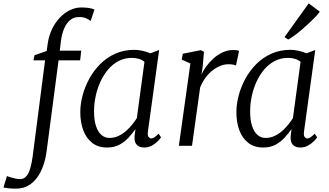

<svg xmlns="http://www.w3.org/2000/svg" viewBox="-126 -859 1937 1131"><path d="M156 -608Q163 -651.5 181.2 -689Q199.5 -726.5 226.2 -754.8Q253 -783 285.5 -799Q318 -815 352.5 -815Q372.5 -815 392.2 -812.8Q412 -810.5 430.5 -803L408 -735.5Q398.5 -743 381.2 -751.2Q364 -759.5 337.5 -758.5Q309 -758.5 287.5 -741Q266 -723.5 252.2 -691.8Q238.5 -660 233 -617.5L226 -560.5H352.5L346 -503.5H219L149 29Q142.5 79 127.8 119.5Q113 160 91 189.2Q69 218.5 39.8 234.8Q10.5 251 -25.5 252Q-49.5 252.5 -72 250.5Q-94.5 248.5 -105.5 245L-85 178Q-82 180 -68.5 184.2Q-55 188.5 -37.8 192.2Q-20.5 196 -8 196Q15 196 29.2 179.2Q43.5 162.5 52.2 132.2Q61 102 66.5 62L139.5 -503.5H71L77.5 -534L149 -558.5Z M745.5 -85.5Q742 -61 749.2 -52.2Q756.5 -43.5 764.5 -43.5Q774.5 -43.5 784.5 -50.8Q794.5 -58 808.5 -71.5L822.5 -50Q819 -43.5 805.5 -29.2Q792 -15 770.8 -2.5Q749.5 10 723.5 10Q696.5 10 680.5 -5.2Q664.5 -20.5 666.5 -56.5L672 -98.5Q653.5 -72.5 630.5 -47.5Q607.5 -22.5 576.8 -6.2Q546 10 505 10Q452.5 10 417.5 -17Q382.5 -44 364.8 -91Q347 -138 347 -198.5Q347 -245 360.2 -295.8Q373.5 -346.5 399.5 -394.5Q425.5 -442.5 464 -481.2Q502.5 -520 553.2 -542.8Q604 -565.5 666.5 -565.5Q687.5 -565.5 713.2 -559.8Q739 -554 760 -545L811.5 -564.5ZM725 -495Q710 -507 691.2 -512.5Q672.5 -518 651 -518Q608 -518 573 -499.8Q538 -481.5 511 -449.8Q484 -418 465.5 -377.5Q447 -337 437.5 -292.2Q428 -247.5 428 -203.5Q428 -151.5 439.5 -116.5Q451 -81.5 471.5 -64Q492 -46.5 518.5 -46.5Q547 -46.5 571.5 -58Q596 -69.5 616.2 -87.2Q636.5 -105 652.5 -125Q668.5 -145 680 -163Z M927.5 0 995.5 -485 944.5 -508 951 -542.5 1057 -563.5 1075.5 -554 1068 -466.5 1061 -420Q1070 -441.5 1087.8 -466.2Q1105.5 -491 1130 -513.5Q1154.5 -536 1185 -550.2Q1215.5 -564.5 1249.5 -564.5Q1257.5 -564.5 1267.2 -563.5Q1277 -562.5 1282 -558.5L1264 -472.5Q1257.5 -476.5 1246.2 -478.5Q1235 -480.5 1218.5 -480.5Q1196.5 -480.5 1173.2 -471.5Q1150 -462.5 1127.2 -445.2Q1104.5 -428 1085.5 -402.5Q1066.5 -377 1053 -344L1005 0Z M1665 -85.5Q1661.5 -61 1668.8 -52.2Q1676 -43.5 1684 -43.5Q1694 -43.5 1704 -50.8Q1714 -58 1728 -71.5L1742 -50Q1738.5 -43.5 1725 -29.2Q1711.5 -15 1690.2 -2.5Q1669 10 1643 10Q1616 10 1600 -5.2Q1584 -20.5 1586 -56.5L1591.5 -98.5Q1573 -72.5 1550 -47.5Q1527 -22.5 1496.2 -6.2Q1465.5 10 1424.5 10Q1372 10 1337 -17Q1302 -44 1284.2 -91Q1266.5 -138 1266.5 -198.5Q1266.5 -245 1279.8 -295.8Q1293 -346.5 1319 -394.5Q1345 -442.5 1383.5 -481.2Q1422 -520 1472.8 -542.8Q1523.5 -565.5 1586 -565.5Q1607 -565.5 1632.8 -559.8Q1658.5 -554 1679.5 -545L1731 -564.5ZM1644.5 -495Q1629.5 -507 1610.8 -512.5Q1592 -518 1570.5 -518Q1527.5 -518 1492.5 -499.8Q1457.5 -481.5 1430.5 -449.8Q1403.5 -418 1385 -377.5Q1366.5 -337 1357 -292.2Q1347.5 -247.5 1347.5 -203.5Q1347.5 -151.5 1359 -116.5Q1370.5 -81.5 1391 -64Q1411.5 -46.5 1438 -46.5Q1466.5 -46.5 1491 -58Q1515.5 -69.5 1535.8 -87.2Q1556 -105 1572 -125Q1588 -145 1599.5 -163ZM1550 -640.5 1692.5 -839 1757.5 -790.5Q1752 -781 1736.8 -764.5Q1721.5 -748 1700.5 -728.2Q1679.5 -708.5 1656.5 -688.5Q1633.5 -668.5 1611.5 -652Q1589.5 -635.5 1572 -626Z"/></svg>

Font: Merriweather 24pt Light
Style: Italic
Weight: 300
Italic angle: -7.8°
Version: Version 2.101